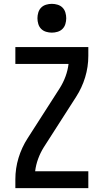

<svg xmlns="http://www.w3.org/2000/svg" viewBox="-20 -980 540 1000"><path d="M60 0V-46Q60 -103 76.5 -157.5Q93 -212 124 -260L292 -522Q310 -551 321.5 -582.5Q333 -614 337 -647H60V-735H440V-689Q440 -632 423.5 -577.5Q407 -523 376 -475L208 -213Q190 -184 178.5 -152.5Q167 -121 163 -88H440V0ZM250 -810Q235 -810 220 -814.5Q205 -819 194.5 -829.5Q184 -840 179.5 -855Q175 -870 175 -885Q175 -900 179.5 -915Q184 -930 194.5 -940.5Q205 -951 220 -955.5Q235 -960 250 -960Q265 -960 280 -955.5Q295 -951 305.5 -940.5Q316 -930 320.5 -915Q325 -900 325 -885Q325 -870 320.5 -855Q316 -840 305.5 -829.5Q295 -819 280 -814.5Q265 -810 250 -810Z"/></svg>

Font: Iosevka Term Curly Semibold
Style: Regular
Weight: 600
Designer: Belleve Invis
Foundry: Belleve Invis
Version: Version 32.3.0